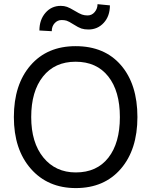

<svg xmlns="http://www.w3.org/2000/svg" viewBox="-20 -913 740 940"><path d="M47.9 -339.8Q47.9 -181.6 130.9 -86.9Q213.9 7.8 351.1 7.8Q490.2 7.8 571.5 -86.4Q652.8 -180.7 652.8 -339.8Q652.8 -500 572.5 -593.5Q492.2 -687 350.1 -687Q210.9 -687 129.4 -593Q47.9 -499 47.9 -339.8ZM132.8 -339.8Q132.8 -465.8 190.4 -538.3Q248 -610.8 350.1 -610.8Q453.1 -610.8 510 -538.8Q566.9 -466.8 566.9 -339.8Q566.9 -212.9 510.5 -140.9Q454.1 -68.8 351.1 -68.8Q252 -68.8 192.4 -141.8Q132.8 -214.8 132.8 -339.8ZM518.1 -886.7 457.5 -892.6Q457.5 -870.6 443.6 -854Q429.7 -837.4 408.7 -837.4Q393.6 -837.4 381.1 -841.8Q368.7 -846.2 345.2 -860.4Q321.8 -874.5 308.1 -879.4Q294.4 -884.3 277.3 -884.3Q231.9 -884.3 202.4 -850.1Q172.9 -815.9 172.9 -763.7L233.4 -760.3Q233.4 -784.2 247.6 -799.6Q261.7 -814.9 281.7 -814.9Q295.4 -814.9 305.9 -811.8Q316.4 -808.6 340.1 -793.5Q363.8 -778.3 378.4 -773.4Q393.1 -768.6 413.1 -768.6Q458 -768.6 488 -801.3Q518.1 -834 518.1 -886.7Z"/></svg>

Font: FAU Chimera
Style: Regular
Weight: 400
Version: Version 1.002;hotconv 1.0.117;makeotfexe 2.5.65602